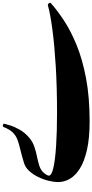

<svg xmlns="http://www.w3.org/2000/svg" viewBox="332 -981 654 1358"><g transform="rotate(-90 659.0 -302.0)"><path d="M439.9 -604Q442.4 -610.8 453.4 -608.4Q464.4 -606 462.9 -600.1Q460.4 -588.9 451.2 -558.1Q441.9 -527.3 420.9 -490Q399.9 -452.6 362.3 -420.9Q335.9 -398.4 302 -386.7Q268.1 -375 233.2 -367.9Q198.2 -360.8 169.4 -352.1Q133.3 -341.3 114.5 -317.9Q95.7 -294.4 95.7 -283.2Q95.7 -264.2 150.9 -251.5Q206.1 -238.8 306.2 -232.2Q406.2 -225.6 540 -225.6Q719.7 -225.6 869.1 -234.6Q1018.6 -243.7 1128.4 -258.3Q1238.3 -272.9 1299.3 -290Q1307.6 -292.5 1314.5 -283.2Q1321.3 -273.9 1314.9 -268.6Q1264.2 -223.6 1191.7 -175.8Q1119.1 -127.9 1018.8 -86.9Q918.5 -45.9 785.2 -20.5Q651.9 4.9 479.5 4.9Q360.8 4.9 278.8 -13.7Q196.8 -32.2 146.5 -63.7Q96.2 -95.2 73.2 -134.8Q50.3 -174.3 50.3 -216.8Q50.3 -248.5 59.6 -286.1Q68.8 -323.7 86.7 -359.9Q104.5 -396 129.2 -422.9Q153.8 -449.7 184.6 -459Q241.2 -476.1 281.7 -485.6Q322.3 -495.1 351.6 -506.3Q380.9 -517.6 401.9 -539.6Q422.9 -561.5 439.9 -604Z"/></g></svg>

Font: Awami Nastaliq
Style: Bold
Weight: 700
Designer: Peter Martin, SIL International
Foundry: SIL International
Version: Version 3.100